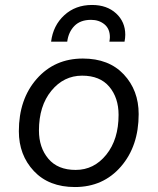

<svg xmlns="http://www.w3.org/2000/svg" viewBox="-20 -745 635 774"><path d="M186 -577Q194 -642 239 -683.5Q284 -725 351 -725Q411 -725 448 -691Q485 -657 485 -605Q485 -592 482 -577H421Q423 -589 423 -595Q423 -629 401 -647Q379 -665 347 -665Q304 -665 280 -640.5Q256 -616 251 -577ZM282 9Q177 9 116.5 -55.5Q56 -120 56 -216Q56 -345 128 -427Q200 -509 314 -509Q419 -509 479 -445Q539 -381 539 -285Q539 -156 467.5 -73.5Q396 9 282 9ZM285 -60Q359 -60 408.5 -121.5Q458 -183 458 -282Q458 -351 420.5 -395.5Q383 -440 311 -440Q237 -440 187 -379Q137 -318 137 -219Q137 -150 175 -105Q213 -60 285 -60Z"/></svg>

Font: Elaine Sans
Style: Italic
Weight: 400
Italic angle: -13°
Designer: Wei Huang
Foundry: Wei Huang
Version: Version 2.001;December 24, 2019;FontCreator 12.0.0.2547 64-b